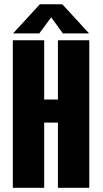

<svg xmlns="http://www.w3.org/2000/svg" viewBox="-20 -891 490 911"><path d="M254.9 -700H403.6V0H254.9V-309.4H189.6V0H40.9V-700H189.6V-418.6H254.9ZM402.6 -732.6H278.1L222.9 -809L166.6 -732.6H42.1L169.1 -870.7H275.6Z"/></svg>

Font: League Mono Thin Condensed
Style: Regular
Weight: 100
Width: 1
Designer: Tyler Finck
Foundry: The League of Moveable Type / Tyler Finck
Version: Version 2.300;RELEASE